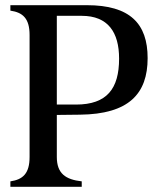

<svg xmlns="http://www.w3.org/2000/svg" viewBox="-20 -720 603 740"><path d="M20 0H295V-21C233 -28 199 -51 199 -115V-277L288 -278C476 -280 549 -358 549 -496C549 -629 481 -700 315 -700H20V-679C68 -672 94 -649 94 -585V-115C94 -51 68 -28 20 -21ZM199 -317V-659H295C396 -659 439 -596 439 -494C439 -378 392 -317 273 -317Z"/></svg>

Font: RL Madena
Style: Regular
Weight: 400
Designer: I Kadek Wantara Putra
Foundry: Roughlines ID
Version: Version 1.000;Glyphs 3.1.2 (3151)